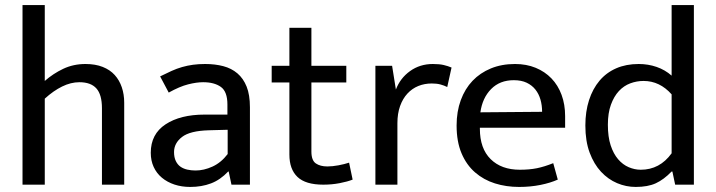

<svg xmlns="http://www.w3.org/2000/svg" viewBox="-20 -730 2831 759"><path d="M157 0H69V-710H157V-410Q190 -439 230 -458Q270 -477 318 -477Q357 -477 386 -465.5Q415 -454 433.5 -433.5Q452 -413 461.5 -385Q471 -357 471 -324V0H383V-302Q383 -356 361 -380.5Q339 -405 294 -405Q260 -405 225.5 -388Q191 -371 157 -340Z M613 -428Q637 -440 658 -449.5Q679 -459 700 -465Q721 -471 743 -474Q765 -477 791 -477Q830 -477 862.5 -468.5Q895 -460 918.5 -440Q942 -420 955 -387.5Q968 -355 968 -306V0H895L884 -52H882Q851 -19 814 -5Q777 9 732 9Q698 9 669.5 -0.5Q641 -10 620 -27.5Q599 -45 587.5 -70Q576 -95 576 -126Q576 -200 634.5 -238.5Q693 -277 789 -277H879V-317Q879 -368 853 -386.5Q827 -405 783 -405Q757 -405 723.5 -396.5Q690 -388 647 -364ZM880 -217 806 -215Q731 -213 699.5 -188.5Q668 -164 668 -129Q668 -108 675 -93.5Q682 -79 693.5 -71Q705 -63 720.5 -59.5Q736 -56 753 -56Q786 -56 820 -71.5Q854 -87 880 -121Z M1349 -404H1211V-131Q1211 -96 1228.5 -84Q1246 -72 1274 -72Q1294 -72 1318 -76.5Q1342 -81 1360 -87L1374 -20Q1354 -12 1323 -6Q1292 0 1258 0Q1188 0 1156 -30.5Q1124 -61 1124 -119V-404H1054V-470H1124V-620H1211V-470H1349Z M1464 0V-470H1530L1545 -376Q1562 -421 1601 -449Q1640 -477 1691 -477Q1717 -477 1734 -473Q1751 -469 1765 -463L1748 -386Q1736 -392 1721.5 -396Q1707 -400 1687 -400Q1658 -400 1633.5 -390Q1609 -380 1590.5 -360Q1572 -340 1561.5 -310.5Q1551 -281 1551 -243V0Z M2214 -225H1877V-221Q1877 -143 1919.5 -101Q1962 -59 2035 -59Q2073 -59 2102.5 -65Q2132 -71 2167 -85L2185 -20Q2156 -7 2116.5 1Q2077 9 2032 9Q1981 9 1936.5 -5Q1892 -19 1858 -48.5Q1824 -78 1804.5 -124Q1785 -170 1785 -234Q1785 -289 1801.5 -334Q1818 -379 1848 -410.5Q1878 -442 1920.5 -459.5Q1963 -477 2016 -477Q2061 -477 2097.5 -462Q2134 -447 2160 -420Q2186 -393 2200 -355Q2214 -317 2214 -271ZM2123 -288Q2123 -314 2116.5 -336.5Q2110 -359 2096.5 -376Q2083 -393 2062 -403Q2041 -413 2011 -413Q1956 -413 1921.5 -378Q1887 -343 1879 -286Z M2635 -710H2723V0H2649L2638 -52H2635Q2604 -20 2572.5 -5.5Q2541 9 2493 9Q2455 9 2419.5 -6Q2384 -21 2356 -51Q2328 -81 2311 -126.5Q2294 -172 2294 -234Q2294 -289 2308.5 -334Q2323 -379 2350 -411Q2377 -443 2416 -460Q2455 -477 2505 -477Q2542 -477 2575.5 -465.5Q2609 -454 2635 -431ZM2635 -357Q2588 -410 2524 -410Q2497 -410 2471.5 -400.5Q2446 -391 2426.5 -370Q2407 -349 2395 -316Q2383 -283 2383 -237Q2383 -189 2394 -155.5Q2405 -122 2423.5 -100.5Q2442 -79 2465.5 -69Q2489 -59 2513 -59Q2588 -59 2635 -124Z"/></svg>

Font: Mukta Mahee
Style: Regular
Weight: 400
Designer: Shuchita Grover, Noopur Datye, Girish Dalvi, Yashodeep Gholap
Foundry: Ek Type
Version: Version 2.538;PS 1.000;hotconv 16.6.51;makeotf.lib2.5.65220;